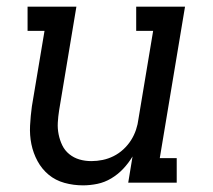

<svg xmlns="http://www.w3.org/2000/svg" viewBox="-20 -550 640 578"><path d="M230 8Q201 8 174 0.5Q147 -7 126.5 -24Q106 -41 93 -65Q80 -89 74.5 -116Q69 -143 70.5 -172Q72 -201 76 -230L114 -457H63V-530H210L158 -218Q155 -199 154 -181Q153 -163 156.5 -145.5Q160 -128 167.5 -112.5Q175 -97 188.5 -86Q202 -75 219 -70Q236 -65 255 -65Q272 -65 289 -68.5Q306 -72 322 -80Q338 -88 351.5 -100.5Q365 -113 374.5 -128Q384 -143 389.5 -159.5Q395 -176 397 -193L441 -457H390V-530H537L461 -74H512V0H366L379 -79Q367 -59 351 -42Q335 -25 315 -13Q295 -1 273 3.5Q251 8 230 8Z"/></svg>

Font: Iosevka Curly Slab ExObl
Style: Regular
Weight: 400
Width: 7
Italic angle: -9°
Monospace: yes
Designer: Belleve Invis
Foundry: Belleve Invis
Version: Version 11.1.0; ttfautohint (v1.8.3)